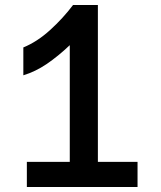

<svg xmlns="http://www.w3.org/2000/svg" viewBox="-20 -745 640 765"><path d="M87 0V-100H258V-565Q211 -520.5 166 -490Q121 -459.5 73 -445V-556Q128 -578.5 179.5 -625.2Q231 -672 271 -725H370V-100H528V0Z"/></svg>

Font: JuliaMono Latin
Style: Bold
Weight: 700
Monospace: yes
Designer: cormullion
Foundry: corm
Version: Version 0.038; ttfautohint (v1.8)